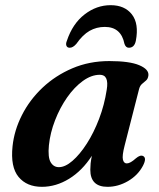

<svg xmlns="http://www.w3.org/2000/svg" viewBox="-20 -710 614 742"><path d="M461.5 -147Q451.5 -108 455 -93.2Q458.5 -78.5 470 -78.5Q483.5 -78.5 505 -98Q522 -112.5 533 -107Q548 -99.5 532.5 -69.5Q513 -32.5 474.8 -10.2Q436.5 12 395.5 12Q329 12 329 -54Q329 -65.5 330.2 -78.2Q331.5 -91 335 -108Q298 -50.5 247.2 -19.2Q196.5 12 142 12Q83.5 12 51.8 -26.2Q20 -64.5 28.5 -145Q35 -206.5 64.8 -265.2Q94.5 -324 144.2 -371Q194 -418 259.5 -446Q325 -474 402.5 -474Q480.5 -474 518.2 -458Q556 -442 553.5 -418.5Q552 -405.5 544.5 -399Q537 -392.5 529 -385.8Q521 -379 517.5 -366ZM169 -148.5Q164.5 -102 175.8 -83Q187 -64 207.5 -64Q232 -64 260.2 -88.5Q288.5 -113 315.5 -155Q342.5 -197 363 -250.8Q383.5 -304.5 392.5 -363.5Q402 -421 366 -421Q333 -421 300 -397Q267 -373 239.2 -333.2Q211.5 -293.5 192.8 -245.2Q174 -197 169 -148.5ZM385 -606Q353 -606 326.2 -590.8Q299.5 -575.5 275 -540.5Q262 -525.5 249.5 -525.5Q240 -525.5 236.8 -533Q233.5 -540.5 238.5 -552.5Q260.5 -618.5 306.8 -654.2Q353 -690 407.5 -690Q462 -690 489.8 -654.2Q517.5 -618.5 505 -552.5Q499.5 -525.5 478 -525.5Q466 -525.5 461 -540.5Q448 -606 385 -606Z"/></svg>

Font: Fraunces 9pt S000 SemiBold
Style: Italic
Weight: 600
Italic angle: -16°
Version: Version 1.000; ttfautohint (v1.8.3)